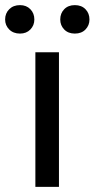

<svg xmlns="http://www.w3.org/2000/svg" viewBox="-24 -729 369 749"><path d="M114 -525H206V0H114ZM-4 -653Q-4 -677 12 -693Q28 -709 54 -709Q79 -709 94.5 -693Q110 -677 110 -653Q110 -630 94.5 -614Q79 -598 54 -598Q28 -598 12 -614Q-4 -630 -4 -653ZM211 -653Q211 -677 226.5 -693Q242 -709 268 -709Q294 -709 309.5 -693Q325 -677 325 -653Q325 -630 309.5 -614Q294 -598 268 -598Q242 -598 226.5 -614Q211 -630 211 -653Z"/></svg>

Font: PT Sans Caption
Style: Regular
Weight: 400
Designer: A.Korolkova, O.Umpeleva, V.Yefimov
Foundry: ParaType Ltd
Version: Version 2.004W OFL